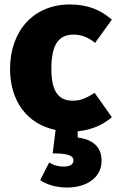

<svg xmlns="http://www.w3.org/2000/svg" viewBox="-20 -571 521 860"><path d="M481 -46 404 -155C367 -132 342 -120 307 -120C250 -120 210 -150 210 -263C210 -376 246 -416 309 -416C343 -416 374 -405 406 -379L481 -483C431 -527 372 -551 293 -551C129 -551 25 -431 25 -262C25 -119 101 -15 229 11L216 116C281 116 309 125 309 147C309 168 291 175 263 175C239 175 219 168 200 157L160 236C186 254 229 269 279 269C377 269 435 218 435 149C435 91 400 54 328 45V17C390 11 440 -11 481 -46Z"/></svg>

Font: Fira Sans ExtraBold
Style: Regular
Weight: 800
Designer: bBox Type GmbH & Carrois Corporate GbR & Edenspiekermann AG
Foundry: bBox Type GmbH & Carrois Corporate GbR & Edenspiekermann AG
Version: Version 4.300;PS 004.300;hotconv 1.0.88;makeotf.lib2.5.64775